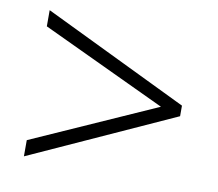

<svg xmlns="http://www.w3.org/2000/svg" viewBox="-60 -666 690 608"><g transform="rotate(10 285.5 -362.0)"><path d="M53 -179 453 -357 53 -545V-597L518 -372V-338L53 -127Z"/></g></svg>

Font: Noto Sans Canadian Aboriginal Light
Style: Regular
Weight: 300
Designer: Monotype Design Team, Typotheque's Kevin King
Foundry: Monotype Imaging Inc.
Version: Version 2.004; ttfautohint (v1.8.4.7-5d5b)